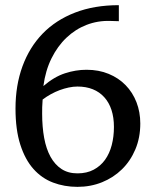

<svg xmlns="http://www.w3.org/2000/svg" viewBox="-20 -707 603 743"><path d="M420.9 -215.8Q420.9 -252.4 411.4 -281.5Q401.9 -310.5 383.5 -330.8Q365.2 -351.1 339.1 -361.6Q313 -372.1 279.8 -372.1Q263.7 -372.1 246.1 -368.4Q228.5 -364.7 210.9 -358.2Q193.4 -351.6 176.5 -342.3Q159.7 -333 145 -321.8Q143.6 -306.2 143.3 -292.2Q143.1 -278.3 143.1 -267.1Q143.1 -215.8 150.9 -173.3Q158.7 -130.9 175.5 -100.3Q192.4 -69.8 218 -53Q243.7 -36.1 279.8 -36.1Q315.9 -36.1 342.5 -50.3Q369.1 -64.5 386.5 -88.6Q403.8 -112.8 412.4 -145.5Q420.9 -178.2 420.9 -215.8ZM522.9 -229Q522.9 -174.3 503.9 -129.2Q484.9 -84 451.9 -51.8Q418.9 -19.5 374.8 -1.7Q330.6 16.1 279.8 16.1Q229 16.1 185.3 -0.5Q141.6 -17.1 109.4 -53.2Q77.1 -89.4 58.6 -147.2Q40 -205.1 40 -287.1Q40 -376.5 66.9 -450.2Q93.8 -523.9 144.8 -576.7Q195.8 -629.4 270.3 -658.2Q344.7 -687 439.9 -687V-625L405.8 -626Q357.9 -627.4 314.7 -610.6Q271.5 -593.8 237.1 -561Q202.6 -528.3 179.2 -481Q155.8 -433.6 147.9 -374Q189.5 -409.7 231.2 -423.3Q272.9 -437 314.9 -437Q362.3 -437 400.6 -421.1Q439 -405.3 466.1 -377.4Q493.2 -349.6 508.1 -311.5Q522.9 -273.4 522.9 -229Z"/></svg>

Font: Charis SIL
Style: Regular
Weight: 400
Foundry: SIL International
Version: Version 4.112